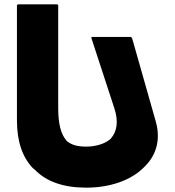

<svg xmlns="http://www.w3.org/2000/svg" viewBox="-20 -842 805 884"><path d="M583 -672H404L400 -669L506 -345C527 -282 518 -236 491 -205V-204C463 -179 420 -167 377 -167C338 -167 308 -174 285 -195V-196C261 -224 248 -271 248 -343V-818L244 -822H62L58 -818V-288C58 -191 83 -118 132 -67H133L142 -59C194 -6 272 22 377 22C485 22 582 -11 641 -70L648 -77C699 -128 722 -199 696 -287L588 -667Z"/></svg>

Font: Hussar Woodtype
Style: Bd
Weight: 900
Foundry: Cannot Into Space Fonts
Version: Version 1.07